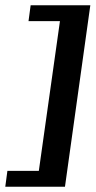

<svg xmlns="http://www.w3.org/2000/svg" viewBox="-25 -650 362 727"><path d="M-5 57 3 -3H122L202 -570H83L91 -630H317L221 57Z"/></svg>

Font: Alumni Sans Thin
Style: Bold Italic
Weight: 700
Italic angle: -8°
Version: Version 1.016